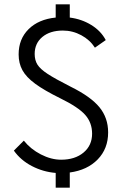

<svg xmlns="http://www.w3.org/2000/svg" viewBox="-20 -789 566 886"><path d="M302 7V77H237V9Q178 4 126.5 -23Q75 -50 44 -94L90 -140Q121 -101 168.5 -76.5Q216 -52 262 -52Q326 -52 365.5 -85Q405 -118 405 -172Q405 -223 373 -259Q341 -295 257 -336Q184 -372 142.5 -402.5Q101 -433 83.5 -465Q66 -497 66 -538Q66 -609 112 -654.5Q158 -700 237 -708V-769H302V-708Q357 -701 401.5 -673.5Q446 -646 468 -604L418 -569Q395 -605 355 -626.5Q315 -648 270 -648Q211 -648 175.5 -618.5Q140 -589 140 -540Q140 -511 153 -490.5Q166 -470 200.5 -447.5Q235 -425 306 -389Q399 -343 439 -294Q479 -245 479 -178Q479 -103 431 -53.5Q383 -4 302 7Z"/></svg>

Font: Sarabun Light
Style: Regular
Weight: 300
Designer: Suppakit Chalermlarp | Katatrad Co.,Ltd.
Foundry: Cadson Demak Co.,Ltd.
Version: Version 1.000; ttfautohint (v1.6)